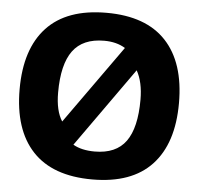

<svg xmlns="http://www.w3.org/2000/svg" viewBox="-51 -748 843 815"><g transform="rotate(5 370.5 -340.0)"><path d="M31 -340Q31 -512 116.5 -603.5Q202 -695 371 -695Q539 -695 624.5 -603.5Q710 -512 710 -340Q710 -168 624.5 -76.5Q539 15 371 15Q202 15 116.5 -76.5Q31 -168 31 -340ZM461 -553Q424 -576 371 -576Q280 -576 237.5 -518Q195 -460 195 -340Q195 -262 223 -219ZM546 -340Q546 -415 519 -463L279 -125Q315 -104 371 -104Q462 -104 504 -162Q546 -220 546 -340Z"/></g></svg>

Font: Mitr Medium
Style: Regular
Weight: 500
Designer: Thanarat Vachiruckul
Foundry: Cadson Demak
Version: Version 1.002